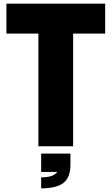

<svg xmlns="http://www.w3.org/2000/svg" viewBox="-20 -800 610 1050"><path d="M379.9 -616.2V0H189.9V-616.2H15.1V-779.8H555.2V-616.2ZM365.2 40V100.1Q365.2 170.4 327.1 200.2Q289.1 230 205.1 230V169.9Q273.4 169.9 293 140.1H205.1V40Z"/></svg>

Font: Cooper Hewitt
Style: Heavy
Weight: 713
Designer: Village Type and Design LLC
Foundry: Cooper Hewitt Smithsonian Design Museum
Version: 1.000